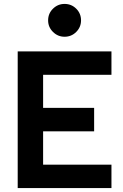

<svg xmlns="http://www.w3.org/2000/svg" viewBox="-20 -954 626 974"><path d="M69.8 0V-693.4H545.4V-574.7H198.7V-406.7H457.5V-287.6H198.7V-118.7H545.4V0ZM307.6 -767.6Q273.4 -767.6 248.8 -792Q224.1 -816.4 224.1 -850.6Q224.1 -885.7 248.8 -909.9Q273.4 -934.1 307.6 -934.1Q342.3 -934.1 366.7 -909.9Q391.1 -885.7 391.1 -850.6Q391.1 -816.4 366.7 -792Q342.3 -767.6 307.6 -767.6Z"/></svg>

Font: CaskaydiaMono NF
Style: Bold
Weight: 700
Designer: Aaron Bell
Foundry: Saja Typeworks
Version: Version 2111.001; ttfautohint (v1.8.4);Nerd Fonts 3.1.1